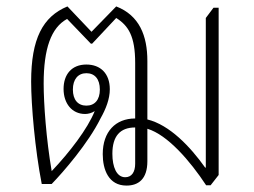

<svg xmlns="http://www.w3.org/2000/svg" viewBox="-20 -573 790 598"><path d="M374 5C411 5 439 -15 439 -71V-172C502 -153 572 -72 622 4H636L661 -28V-549H645L621 -517V-51H619C572 -117 508 -184 439 -201V-383C439 -462 414 -525 342 -553L265 -474L190 -553C113 -521 77 -452 77 -319C77 -246 89 -107 110 0H141C177 -37 255 -127 293 -204C310 -234 322 -265 322 -295C322 -344 293 -372 249 -372C203 -372 178 -341 178 -296C178 -251 204 -218 245 -218C255 -218 266 -221 275 -227C253 -172 197 -99 141 -40C124 -139 116 -250 116 -313C116 -421 139 -487 189 -514L263 -437H267L342 -517C380 -493 401 -460 401 -377V-204C340 -204 300 -163 300 -93C300 -45 318 5 374 5ZM249 -244C223 -244 207 -262 207 -294C207 -326 223 -345 249 -345C275 -345 291 -327 291 -294C291 -262 275 -244 249 -244ZM370 -21C343 -21 330 -53 330 -94C330 -149 354 -176 401 -176V-63C401 -37 390 -21 370 -21Z"/></svg>

Font: Noto Serif Thai Condensed ExtraLight
Style: Regular
Weight: 200
Width: 3
Designer: Monotype Design Team
Foundry: Monotype Imaging Inc.
Version: Version 2.002